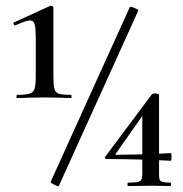

<svg xmlns="http://www.w3.org/2000/svg" viewBox="-20 -654 645 676"><path d="M40 -320Q72 -320 85 -324.5Q98 -329 102 -342.5Q106 -356 106 -389V-508Q106 -552 102.5 -567Q99 -582 85 -582Q72 -582 35 -565H33Q30 -565 28 -569.5Q26 -574 29 -575L158 -634H160Q163 -634 165.5 -631.5Q168 -629 168 -627V-389Q168 -355 171.5 -341.5Q175 -328 187.5 -324Q200 -320 230 -320Q232 -320 232 -314.5Q232 -309 230 -309Q205 -309 191 -310L138 -311L81 -310Q66 -309 40 -309Q38 -309 38 -314.5Q38 -320 40 -320ZM158 -13 437 -629Q439 -632 453.5 -626Q468 -620 467 -617L187 1Q186 4 171.5 -3.5Q157 -11 158 -13ZM581 -11Q582 -9 582 -5Q582 -1 581 1L514 0L430 1Q429 1 429 -5Q429 -11 430 -11Q454 -11 464 -13Q474 -15 477.5 -21Q481 -27 481 -41V-260L498 -270L387 -112Q384 -109 389 -109Q453 -109 543 -113L581 -115Q584 -115 584 -102Q584 -88 581 -88Q461 -94 355 -94Q352 -94 350 -97.5Q348 -101 351 -103L514 -321Q517 -325 526 -325Q531 -325 535.5 -323.5Q540 -322 540 -320V-41Q540 -27 542 -21.5Q544 -16 552.5 -13.5Q561 -11 581 -11Z"/></svg>

Font: Cormorant Garamond SemiBold
Style: Regular
Weight: 600
Designer: Christian Thalmann (Catharsis Fonts)
Foundry: Catharsis Fonts
Version: Version 4.000